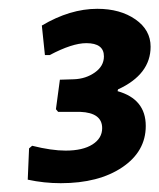

<svg xmlns="http://www.w3.org/2000/svg" viewBox="-20 -726 362 436"><path d="M201 -706Q253 -706 287.5 -682Q322 -658 322 -620Q322 -557 248 -523L247 -519Q311 -501 311 -440Q311 -382 257.5 -346Q204 -310 118 -310Q80 -310 43 -318L46 -389L53 -395Q97 -384 129 -384Q168 -384 190 -398Q212 -412 212 -435Q212 -470 162 -472H112L107 -478L116 -545L148 -546Q175 -547 195.5 -561.5Q216 -576 216 -598Q216 -628 176 -628Q144 -628 93 -601H82L75 -668Q139 -706 201 -706Z"/></svg>

Font: Alegreya Sans SC
Style: Bold Italic
Weight: 700
Italic angle: -7°
Designer: Juan Pablo del Peral
Foundry: Huerta Tipografica
Version: Version 2.007